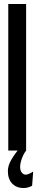

<svg xmlns="http://www.w3.org/2000/svg" viewBox="-20 -755 195 963"><path d="M21.5 0H111V-735H21.5ZM98 188Q108.5 188 117.8 185.8Q127 183.5 141 177L146.5 105.5Q121.5 121 110 121Q97 121 89 110.2Q81 99.5 81 83Q81 64 89.8 39.8Q98.5 15.5 111.5 0H68.5Q42.5 33.5 31 57.2Q19.5 81 19.5 103Q19.5 142.5 40.8 165.2Q62 188 98 188Z"/></svg>

Font: League Gothic SemiCondensed
Style: Regular
Weight: 400
Width: 4
Designer: The League of Moveable Type
Version: Version 1.600; ttfautohint (v1.8.3)